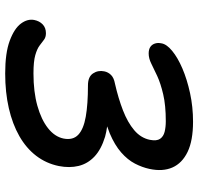

<svg xmlns="http://www.w3.org/2000/svg" viewBox="-32 -720 764 740"><g transform="rotate(90 350.0 -350.0)"><path d="M263 12Q184 12 137 -5.5Q90 -23 71 -48.5Q52 -74 57 -100Q61 -120 74 -132.5Q87 -145 108 -145Q123 -145 132.5 -138Q142 -131 155 -121Q168 -111 192.5 -104Q217 -97 263 -97Q334 -97 387.5 -112Q441 -127 474 -153Q507 -179 514 -213Q521 -249 499.5 -269.5Q478 -290 430 -298.5Q382 -307 309 -307Q276 -307 263 -326.5Q250 -346 255 -370Q258 -385 269 -396Q280 -407 302 -411Q359 -424 405.5 -442Q452 -460 482 -485.5Q512 -511 519 -546Q524 -572 515 -585Q506 -598 488 -602.5Q470 -607 447 -607Q386 -607 343.5 -597Q301 -587 273 -574Q245 -561 225 -551Q205 -541 186 -541Q171 -541 161.5 -547Q152 -553 148 -564.5Q144 -576 147 -590Q150 -610 176 -631.5Q202 -653 244 -671Q286 -689 339 -700.5Q392 -712 449 -712Q522 -712 565.5 -691Q609 -670 625.5 -632.5Q642 -595 631 -544Q625 -516 610.5 -488Q596 -460 567.5 -435Q539 -410 494 -391Q481 -386 467 -381Q489 -378 507 -373Q556 -358 583.5 -332Q611 -306 619.5 -271Q628 -236 620 -195Q610 -146 580.5 -107.5Q551 -69 504.5 -42.5Q458 -16 397 -2Q336 12 263 12Z"/></g></svg>

Font: Shantell Sans Light Medium
Style: Italic
Weight: 500
Italic angle: -11°
Version: Version 1.011;[c5ecc13dd]